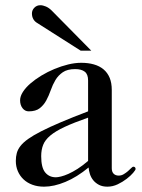

<svg xmlns="http://www.w3.org/2000/svg" viewBox="-20 -700 540 728"><path d="M314 -253.9Q259.8 -234.9 225.1 -218.8Q190.4 -202.6 170.7 -186Q150.9 -169.4 143.6 -150.6Q136.2 -131.8 136.2 -107.9Q136.2 -64.5 151.4 -46.1Q166.5 -27.8 191.9 -27.8Q199.2 -27.8 211.4 -30.8Q223.6 -33.7 239.5 -40.8Q255.4 -47.9 274.2 -59.8Q293 -71.8 314 -89.8ZM403.8 -62Q403.8 -48.3 410.9 -41.3Q418 -34.2 430.2 -34.2Q440.4 -34.2 449.2 -39.6Q458 -44.9 465.1 -51Q472.2 -57.1 477.3 -62.5Q482.4 -67.9 485.8 -67.9Q489.3 -67.9 491.7 -65.7Q494.1 -63.5 494.1 -59.1Q494.1 -55.7 484.9 -44.7Q475.6 -33.7 460.4 -22Q445.3 -10.3 426.3 -1.2Q407.2 7.8 387.2 7.8Q368.7 7.8 355.5 1Q342.3 -5.9 333.7 -16.4Q325.2 -26.9 321 -39.8Q316.9 -52.7 315.9 -64.9Q271.5 -28.3 228 -10.3Q184.6 7.8 147 7.8Q122.6 7.8 102.8 0.5Q83 -6.8 69.1 -20Q55.2 -33.2 47.6 -51Q40 -68.8 40 -89.8Q40 -106 43.7 -119.6Q47.4 -133.3 57.6 -146.5Q67.9 -159.7 86.7 -173.1Q105.5 -186.5 136 -202.1Q166.5 -217.8 210.2 -236.3Q253.9 -254.9 314 -277.8V-395Q314 -418.5 301.3 -428.2Q288.6 -438 265.1 -438Q235.4 -438 218 -426Q200.7 -414.1 190.2 -396.5Q179.7 -378.9 172.4 -357.9Q165 -336.9 155.5 -319.3Q146 -301.8 130.9 -289.8Q115.7 -277.8 88.9 -277.8Q74.7 -277.8 65.4 -289.8Q56.2 -301.8 56.2 -319.8Q56.2 -335 66.9 -351.6Q77.6 -368.2 95.7 -383.8Q113.8 -399.4 137.2 -413.6Q160.6 -427.7 186.5 -438.5Q212.4 -449.2 238.5 -455.6Q264.6 -461.9 288.1 -461.9Q314.5 -461.9 335.9 -455.8Q357.4 -449.7 372.6 -437Q387.7 -424.3 395.8 -405Q403.8 -385.7 403.8 -358.9ZM286.1 -507.8 121.1 -612.8Q111.8 -618.2 106.4 -627.4Q101.1 -636.7 101.1 -648.9Q101.1 -661.6 110.4 -670.9Q119.6 -680.2 132.8 -680.2Q142.6 -680.2 154.1 -675.3Q165.5 -670.4 175.8 -660.2L326.2 -507.8Z"/></svg>

Font: XB Zar
Style: Regular
Weight: 400
Designer: Behnam
Foundry: Irmug
Version: Version 8.005 2009